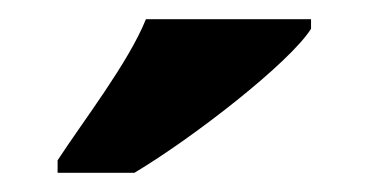

<svg xmlns="http://www.w3.org/2000/svg" viewBox="-20 -786 384 200"><path d="M40 -619V-606H120C182 -643 282 -721 304 -756V-766H132C114 -721 66 -659 40 -619Z"/></svg>

Font: Noto Serif Ethiopic Condensed Black
Style: Regular
Weight: 900
Width: 3
Designer: Monotype Design Team
Foundry: Monotype Imaging Inc.
Version: Version 2.102